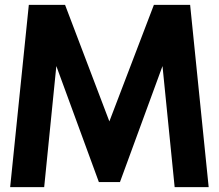

<svg xmlns="http://www.w3.org/2000/svg" viewBox="-20 -770 900 790"><path d="M21.8 0 98.6 -750H247.7L430 -270.5L613.2 -750H762.3L838.6 0H698.6L648.6 -498.2L473.6 -20.9H386.8L211.8 -498.2L161.8 0Z"/></svg>

Font: Spartan MB
Style: Bold
Weight: 700
Designer: Matt Bailey, Mirko Velimirovic
Foundry: Matt Bailey
Version: Version 1.005